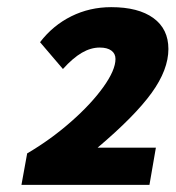

<svg xmlns="http://www.w3.org/2000/svg" viewBox="-20 -725 491 537"><path d="M56 -296Q121 -334 178 -384Q235 -434 269 -481.5Q303 -529 303 -560Q303 -575 291.5 -583.5Q280 -592 259 -592Q234 -592 209 -577.5Q184 -563 156 -532L92 -607Q128 -654 179.5 -679.5Q231 -705 291 -705Q367 -705 409 -674.5Q451 -644 451 -588Q451 -530 404 -465Q357 -400 253 -312H416L398 -208H40Z"/></svg>

Font: Sarabun ExtraBold
Style: Italic
Weight: 800
Italic angle: -10°
Designer: Suppakit Chalermlarp | Katatrad Co.,Ltd.
Foundry: Cadson Demak Co.,Ltd.
Version: Version 1.000; ttfautohint (v1.6)